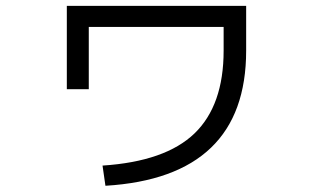

<svg xmlns="http://www.w3.org/2000/svg" viewBox="-20 -586 1040 641"><path d="M276.4 -496.1V-288.1H203.1V-566.4H801.8V-417Q801.8 5.9 332 34.2L322.3 -33.2Q532.2 -46.9 629.4 -140.6Q726.6 -234.4 726.6 -417V-496.1Z"/></svg>

Font: Mgen+ 1c regular
Style: Regular
Weight: 400
Designer: [Source Han Sans]
Ryoko NISHIZUKA  (kana & ideographs); Paul D. Hunt (Latin, Greek & Cyrillic); Wenlong ZHANG  (bopomofo
Version: Version 1.059.20150602